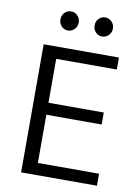

<svg xmlns="http://www.w3.org/2000/svg" viewBox="-90 -870 673 930"><g transform="rotate(10 247.0 -405.0)"><path d="M80 -630H450V-571H152V-355H424V-296H152V-59H453V0H80ZM139 -763Q139 -783 152 -796.5Q165 -810 184 -810Q202 -810 215.5 -796.5Q229 -783 229 -763Q229 -743 215.5 -729.5Q202 -716 184 -716Q165 -716 152 -729.5Q139 -743 139 -763ZM307 -763Q307 -783 320 -796.5Q333 -810 352 -810Q370 -810 383.5 -796.5Q397 -783 397 -763Q397 -743 383.5 -729.5Q370 -716 352 -716Q333 -716 320 -729.5Q307 -743 307 -763Z"/></g></svg>

Font: Ek Mukta Light
Style: Regular
Weight: 300
Designer: Girish Dalvi and Yashodeep Gholap
Foundry: Ek Type
Version: Version 2.538;PS 1.002;hotconv 16.6.51;makeotf.lib2.5.65220;